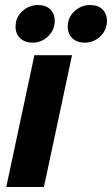

<svg xmlns="http://www.w3.org/2000/svg" viewBox="-20 -745 446 765"><path d="M5 0 117 -525H267L155 0ZM42 -639Q42 -676 69 -700.5Q96 -725 131 -725Q162 -725 180 -708Q198 -691 198 -662Q198 -625 171.5 -600Q145 -575 110 -575Q79 -575 60.5 -592.5Q42 -610 42 -639ZM250 -639Q250 -676 277 -700.5Q304 -725 339 -725Q370 -725 388 -708Q406 -691 406 -662Q406 -625 379.5 -600Q353 -575 318 -575Q287 -575 268.5 -592.5Q250 -610 250 -639Z"/></svg>

Font: Radio Canada
Style: Bold Italic
Weight: 700
Italic angle: -12°
Designer: Charles Daoud, Etienne Aubert Bonn, Alexandre Saumier Demers, Jacques Le Bailly
Foundry: Radio-Canada
Version: Version 2.104; ttfautohint (v1.8.4.7-5d5b);gftools[0.9.28.de